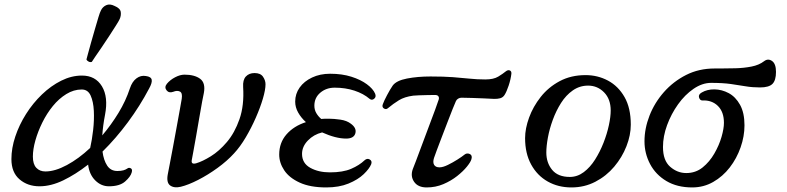

<svg xmlns="http://www.w3.org/2000/svg" viewBox="-20 -809 3449 841"><path d="M153 7Q101 7 65.5 -23.5Q30 -54 30 -112Q30 -160 47 -211Q64 -262 94 -309.5Q124 -357 163.5 -395Q203 -433 248 -455.5Q293 -478 339 -478Q398 -478 426.5 -431Q455 -384 440 -306Q431 -260 428 -216Q467 -262 499 -314.5Q531 -367 549 -422Q559 -452 578 -466Q597 -480 619 -476Q642 -473 644.5 -459.5Q647 -446 633 -421Q593 -345 540.5 -274Q488 -203 429 -145Q434 -107 449.5 -83.5Q465 -60 494 -60Q510 -60 520.5 -63Q531 -66 538 -71Q544 -76 552.5 -72Q561 -68 557 -54Q552 -35 528 -14Q504 7 457 7Q423 7 397 -19Q371 -45 366 -88Q311 -45 257 -19Q203 7 153 7ZM179 -58Q221 -58 273 -86Q325 -114 375 -161Q383 -196 388 -239.5Q393 -283 391 -323.5Q389 -364 377 -390.5Q365 -417 338 -417Q303 -417 270.5 -397Q238 -377 211.5 -344.5Q185 -312 165.5 -272.5Q146 -233 135 -194Q124 -155 124 -123Q124 -90 139 -74Q154 -58 179 -58ZM382.2 -538Q375.6 -535.4 368.2 -539.2Q360.8 -543 358.7 -548.7Q359.8 -552.8 365.3 -573.3Q370.8 -593.8 378.9 -622.7Q387 -651.6 395.6 -680.8Q404.1 -710 411 -733.1Q417.9 -756.1 422 -763.1Q429.1 -778.7 445 -786.2Q460.9 -793.6 482.2 -782.8Q506.6 -772.6 508.9 -756.6Q511.2 -740.6 504 -725Q500.5 -717.1 487.8 -697.1Q475.1 -677.1 458.3 -651.2Q441.5 -625.3 424.6 -600.6Q407.7 -575.8 395.7 -558.5Q383.8 -541.2 382.2 -538Z M772 9Q743 16 725.5 3.5Q708 -9 715 -46Q717 -57 723.5 -90Q730 -123 738 -166.5Q746 -210 754 -253.5Q762 -297 768 -330.5Q774 -364 776 -376Q780 -402 768 -408Q756 -414 739 -407Q720 -400 709.5 -413.5Q699 -427 711 -442Q725 -459 747 -470.5Q769 -482 788 -482Q832 -482 856.5 -464Q881 -446 873 -402Q871 -395 865.5 -364.5Q860 -334 853 -293.5Q846 -253 839 -212.5Q832 -172 826.5 -143Q821 -114 820 -108Q816 -87 840 -94Q867 -102 903.5 -124.5Q940 -147 974 -187Q1008 -227 1029 -287Q1050 -347 1045 -428Q1043 -459 1057 -474Q1071 -489 1095 -489Q1121 -489 1132 -473Q1143 -457 1143 -440Q1143 -416 1131.5 -377Q1120 -338 1100.5 -293.5Q1081 -249 1056.5 -207.5Q1032 -166 1005 -137Q975 -104 933 -73.5Q891 -43 848 -21Q805 1 772 9Z M1409 12Q1339 12 1293 -9Q1247 -30 1225 -63Q1203 -96 1203 -132Q1203 -184 1235 -220.5Q1267 -257 1320 -274Q1299 -293 1286 -316Q1273 -339 1273 -364Q1273 -398 1292.5 -425.5Q1312 -453 1347 -469.5Q1382 -486 1426 -486Q1478 -486 1519 -473Q1560 -460 1587 -440Q1614 -420 1623 -399Q1629 -385 1619 -376.5Q1609 -368 1599 -376Q1572 -399 1532.5 -412Q1493 -425 1446 -425Q1409 -425 1383 -403Q1357 -381 1357 -346Q1357 -328 1365.5 -313.5Q1374 -299 1387 -288Q1395 -289 1404 -289Q1413 -289 1422 -289Q1442 -289 1470.5 -285Q1499 -281 1517 -267Q1543 -248 1536.5 -225Q1530 -202 1496 -202Q1451 -202 1391 -229Q1354 -220 1328.5 -193.5Q1303 -167 1303 -135Q1303 -94 1339 -74Q1375 -54 1425 -54Q1482 -54 1518 -69.5Q1554 -85 1577 -107Q1588 -117 1599.5 -110.5Q1611 -104 1606 -90Q1598 -70 1573 -46Q1548 -22 1506.5 -5Q1465 12 1409 12Z M1849 12Q1811 12 1794 -12.5Q1777 -37 1788 -68Q1791 -75 1802 -104Q1813 -133 1828 -173.5Q1843 -214 1858.5 -255Q1874 -296 1886 -328.5Q1898 -361 1902 -374Q1904 -382 1900 -387.5Q1896 -393 1885 -393Q1870 -393 1850.5 -392.5Q1831 -392 1814.5 -391.5Q1798 -391 1790 -390Q1752 -385 1727.5 -370Q1703 -355 1679 -335Q1671 -328 1661.5 -334Q1652 -340 1657 -353Q1662 -367 1675.5 -392.5Q1689 -418 1700 -434Q1716 -456 1762.5 -465Q1809 -474 1866 -474Q1924 -474 1964 -471Q2004 -468 2037 -464.5Q2070 -461 2106 -461Q2142 -461 2162.5 -473.5Q2183 -486 2195 -496Q2205 -504 2213 -500.5Q2221 -497 2220 -486Q2217 -461 2208 -434Q2199 -407 2190 -393Q2183 -382 2170.5 -378.5Q2158 -375 2141 -376Q2126 -377 2100 -378Q2074 -379 2047 -380Q2020 -381 2001 -381Q1994 -381 1987 -377Q1980 -373 1977 -366Q1973 -358 1963 -332.5Q1953 -307 1940 -273.5Q1927 -240 1914.5 -207Q1902 -174 1892.5 -149Q1883 -124 1881 -117Q1875 -98 1881.5 -87Q1888 -76 1905 -76Q1920 -76 1941.5 -86.5Q1963 -97 1983.5 -110Q2004 -123 2015 -132Q2025 -140 2037.5 -134.5Q2050 -129 2045 -112Q2042 -100 2025.5 -79.5Q2009 -59 1982.5 -38Q1956 -17 1922 -2.5Q1888 12 1849 12Z M2483 12Q2425 12 2379 -14Q2333 -40 2306.5 -88.5Q2280 -137 2280 -204Q2280 -246 2297.5 -294Q2315 -342 2348.5 -384.5Q2382 -427 2431.5 -453.5Q2481 -480 2545 -480Q2598 -480 2643 -456Q2688 -432 2715.5 -384Q2743 -336 2743 -263Q2743 -217 2724 -168.5Q2705 -120 2670.5 -79Q2636 -38 2588 -13Q2540 12 2483 12ZM2476 -34Q2509 -34 2537 -55Q2565 -76 2586.5 -110Q2608 -144 2623.5 -183.5Q2639 -223 2647 -260.5Q2655 -298 2655 -325Q2655 -375 2626 -404.5Q2597 -434 2556 -434Q2519 -434 2489 -413Q2459 -392 2437.5 -358Q2416 -324 2401.5 -284.5Q2387 -245 2380 -207Q2373 -169 2373 -141Q2373 -96 2398.5 -65Q2424 -34 2476 -34Z M3012 12Q2946 12 2899 -16Q2852 -44 2827.5 -90.5Q2803 -137 2803 -190Q2803 -246 2825 -302.5Q2847 -359 2888 -405.5Q2929 -452 2985 -480.5Q3041 -509 3110 -509Q3116 -509 3121.5 -509Q3127 -509 3134 -509Q3166 -509 3202.5 -510Q3239 -511 3272 -517.5Q3305 -524 3327 -541Q3344 -554 3361.5 -542Q3379 -530 3379 -494Q3379 -457 3363.5 -441.5Q3348 -426 3309 -426Q3275 -426 3246 -431Q3217 -436 3181.5 -441Q3146 -446 3095 -446Q3056 -446 3018 -420Q2980 -394 2950 -352Q2920 -310 2902 -261Q2884 -212 2884 -165Q2884 -106 2915.5 -78.5Q2947 -51 2986 -51Q3027 -51 3057.5 -75.5Q3088 -100 3109 -136.5Q3130 -173 3140.5 -209.5Q3151 -246 3151 -271Q3151 -319 3124.5 -345Q3098 -371 3056 -369Q3046 -369 3042 -382Q3038 -395 3054 -404Q3078 -418 3110 -417.5Q3142 -417 3172 -401Q3202 -385 3221.5 -350Q3241 -315 3241 -260Q3241 -212 3224 -163.5Q3207 -115 3176.5 -75.5Q3146 -36 3104 -12Q3062 12 3012 12Z"/></svg>

Font: TsukuhouMincho
Style: Regular
Weight: 400
Designer: Iose
Foundry: Typographish
Version: Version 1.001; ttfautohint (v1.8.3)